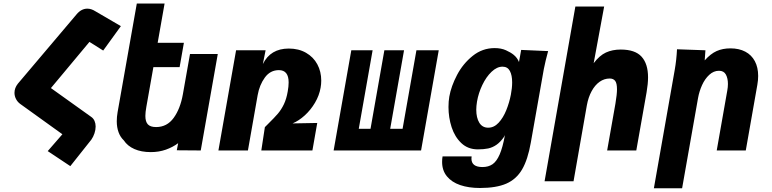

<svg xmlns="http://www.w3.org/2000/svg" viewBox="-20 -826 4240 1054"><path d="M322.5 -89 91 -255.5Q76.5 -266 68 -282.2Q59.5 -298.5 59.5 -316.5Q59.5 -343 78 -366.5L400.5 -747.5Q426.5 -778.5 459.5 -778.5Q481 -778.5 503 -764.5L643.5 -682.5L546.5 -548.5L471 -596L328 -424.5L259.5 -342.5L480.5 -184.5Q493 -176 499 -162Q505 -148 505 -131.5Q505 -113 498.5 -93.8Q492 -74.5 481.5 -59.5L366 86L242 3.5Z M659.5 -55.5Q640.5 -73.5 630.8 -100.2Q621 -127 621 -160.5Q621 -184 625.5 -210L731 -806.5H883.5L845.5 -591H989.5L966 -457.5H822L783.5 -240Q778 -209.5 778 -189.5Q778 -158 791.8 -143.2Q805.5 -128.5 837 -128.5Q897 -128.5 933.5 -179Q970 -229.5 984 -309L1023 -529.5H1175.5L1082 0L950.5 -1L958 -40Q928.5 -18 890.5 -4.5Q852.5 9 808 9Q755.5 9 717.8 -7.8Q680 -24.5 659.5 -55.5Z M1276 -550H1438L1423 -474.5Q1465 -559.5 1565.5 -559.5Q1619.5 -559.5 1660 -536.2Q1700.5 -513 1722 -473Q1743.5 -433 1743.5 -383.5Q1743.5 -363.5 1740 -344.5Q1732.5 -301.5 1709 -261.8Q1685.5 -222 1653 -192.5Q1620.5 -163 1586 -148.5L1721.5 -151L1695 0H1414.5L1434 -128L1451 -145Q1487 -180.5 1505.8 -202.5Q1524.5 -224.5 1538.5 -253.8Q1552.5 -283 1559.5 -324Q1564.5 -351.5 1564.5 -373.5Q1564.5 -441 1511 -441Q1463.5 -441 1434 -400.5Q1404.5 -360 1394.5 -304L1341 0H1179Z M2291.5 0H1811.5L1908.5 -550H2025.5L1949.5 -119H2014L2090 -550H2198L2122 -119H2190L2266 -550H2388.5Z M2407 63Q2407 45.5 2409.5 32.5H2569L2568 44.5Q2568 91 2628.5 91Q2661 91 2683.5 75.8Q2706 60.5 2722.8 22.2Q2739.5 -16 2752 -84.5L2747 -75Q2727.5 -46.5 2705.5 -31.2Q2683.5 -16 2659.5 -11Q2635.5 -6 2603.5 -6Q2549 -6 2512.8 -40.2Q2476.5 -74.5 2459.2 -127.8Q2442 -181 2442 -238.5Q2442 -269.5 2446.5 -295.5Q2456.5 -352.5 2489 -414.5Q2521.5 -476.5 2574.8 -519.2Q2628 -562 2695.5 -562Q2731 -562 2757.2 -550.2Q2783.5 -538.5 2800 -525Q2820 -508.5 2829 -485.5L2841 -552L2989 -545.5Q2982.5 -522 2975.8 -494.5Q2969 -467 2965.5 -447.5L2894 -43.5Q2877.5 50.5 2846 104.2Q2814.5 158 2759.5 182Q2704.5 206 2614.5 206Q2553 206 2506.2 190Q2459.5 174 2433.2 141.8Q2407 109.5 2407 63ZM2784.5 -306.5Q2791.5 -342.5 2791.5 -374Q2791.5 -413 2779 -436.5Q2766.5 -460 2738.5 -460Q2708 -460 2678.5 -432Q2649 -404 2627.8 -359.5Q2606.5 -315 2598.5 -268Q2594.5 -243 2594.5 -224Q2594.5 -179.5 2611.2 -152.2Q2628 -125 2660 -125Q2692 -125 2717.2 -152.2Q2742.5 -179.5 2759.2 -221Q2776 -262.5 2784.5 -306.5Z M3138.5 -790H3296.5L3239 -479Q3271 -521.5 3306.5 -537.8Q3342 -554 3387.5 -554Q3466.5 -554 3502 -514.8Q3537.5 -475.5 3537.5 -401.5Q3537.5 -366.5 3529.5 -319.5L3473 0H3313L3358.5 -257.5Q3367 -308.5 3367 -335.5Q3367 -369 3357 -382Q3347 -395 3327 -395Q3297 -395 3271.5 -377Q3246 -359 3227.8 -325.5Q3209.5 -292 3201.5 -247.5L3128.5 169H2969.5Z M3696.5 -555.5 3852.5 -550 3848.5 -494.5Q3881 -531 3914.2 -545.8Q3947.5 -560.5 3990 -560.5Q4037 -560.5 4071.2 -542.5Q4105.5 -524.5 4123.8 -490.2Q4142 -456 4142 -409Q4142 -386 4137.5 -360.5L4074 0H3914.5L3972.5 -329Q3976 -347.5 3976 -365Q3976 -396 3964.8 -416.8Q3953.5 -437.5 3927 -437.5Q3897.5 -437.5 3873.5 -415.2Q3849.5 -393 3834 -358.8Q3818.5 -324.5 3812 -288L3724.5 207.5H3569.5L3684 -442.5Q3693.5 -496 3696.5 -555.5Z"/></svg>

Font: JuliaMono Black
Style: Italic
Weight: 900
Italic angle: -9°
Monospace: yes
Designer: cormullion
Foundry: corm
Version: Version 0.057; ttfautohint (v1.8.4)